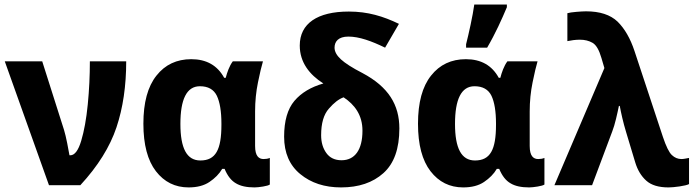

<svg xmlns="http://www.w3.org/2000/svg" viewBox="-20 -816 3063 846"><path d="M195.8 0H334C411.6 -84 464.4 -168.9 493.2 -254.9C522 -340.8 536.1 -438 536.1 -545.9H376C376 -482.9 373 -419.4 366.7 -355.5C360.4 -291.5 350.6 -238.3 337.9 -195.8C325.2 -153.3 309.1 -131.8 290 -131.8H286.1C283.7 -145 280.3 -163.1 275.9 -186C271.5 -209 266.6 -228 262.2 -243.2L166 -545.9H1Z M862.8 -108.9C802.7 -108.9 774.9 -163.1 774.9 -270C774.9 -377.9 802.2 -436 860.8 -436C897 -436 921.9 -421.9 935.5 -394C948.7 -366.2 955.6 -325.2 955.6 -272V-266.1C955.6 -156.7 930.7 -108.9 862.8 -108.9ZM811 9.8C848.1 9.8 878.9 2 902.8 -14.2C926.8 -30.3 945.8 -49.3 959 -71.8H969.7C982.4 -41 999 -20 1019.5 -8.3C1039.6 3.9 1066.9 9.8 1101.6 9.8C1111.8 9.8 1124 8.3 1139.2 5.9C1154.3 3.4 1164.1 0.5 1168.9 -2.9V-120.1C1160.6 -116.7 1151.9 -115.2 1141.6 -115.2C1120.6 -115.2 1104 -127.9 1104 -172.9V-325.2C1104 -369.6 1108.4 -412.6 1116.7 -453.1C1125 -493.7 1132.3 -524.9 1138.7 -545.9H1005.9C990.7 -525.9 980.5 -496.1 974.6 -473.1H967.8C938 -527.8 889.6 -555.2 822.8 -555.2C758.8 -555.2 707.5 -531.2 669.4 -482.9C630.9 -434.6 611.8 -363.8 611.8 -271C611.8 -178.7 630.4 -108.9 667 -61.5C703.6 -14.2 751.5 9.8 811 9.8Z M1517.1 -765.1C1378.4 -765.1 1300.8 -712.4 1300.8 -615.2C1300.8 -541.5 1343.8 -486.8 1404.8 -448.2C1350.1 -432.6 1307.6 -407.2 1277.3 -371.6C1247.1 -335.9 1231.9 -283.2 1231.9 -213.9C1231.9 -142.6 1255.9 -87.4 1303.2 -48.8C1350.6 -9.8 1410.2 9.8 1482.9 9.8C1560.5 9.8 1622.6 -11.2 1669.4 -53.2C1716.3 -95.2 1739.7 -160.6 1739.7 -250C1739.7 -354 1691.9 -433.1 1577.1 -494.1C1532.2 -517.1 1500.5 -537.6 1481.9 -554.7C1463.4 -571.8 1454.1 -588.9 1454.1 -606C1454.1 -632.8 1470.7 -654.8 1515.1 -654.8C1562.5 -654.8 1616.7 -635.3 1676.8 -606L1737.8 -710.9C1668.9 -744.1 1601.1 -765.1 1517.1 -765.1ZM1494.1 -387.2C1543 -354.5 1577.1 -309.1 1577.1 -240.2C1577.1 -155.8 1543.5 -109.9 1484.9 -109.9C1455.6 -109.9 1433.1 -120.6 1418 -141.6C1402.8 -162.6 1395 -188.5 1395 -220.2C1395 -272.5 1406.2 -311.5 1429.2 -337.4C1451.7 -363.3 1473.1 -379.9 1494.1 -387.2Z M2072.8 -108.9C2012.7 -108.9 1984.9 -163.1 1984.9 -270C1984.9 -377.9 2012.2 -436 2070.8 -436C2106.9 -436 2131.8 -421.9 2145.5 -394C2158.7 -366.2 2165.5 -325.2 2165.5 -272V-266.1C2165.5 -156.7 2140.6 -108.9 2072.8 -108.9ZM2021 9.8C2058.1 9.8 2088.9 2 2112.8 -14.2C2136.7 -30.3 2155.8 -49.3 2168.9 -71.8H2179.7C2192.4 -41 2209 -20 2229.5 -8.3C2249.5 3.9 2276.9 9.8 2311.5 9.8C2321.8 9.8 2334 8.3 2349.1 5.9C2364.3 3.4 2374 0.5 2378.9 -2.9V-120.1C2370.6 -116.7 2361.8 -115.2 2351.6 -115.2C2330.6 -115.2 2314 -127.9 2314 -172.9V-325.2C2314 -369.6 2318.4 -412.6 2326.7 -453.1C2335 -493.7 2342.3 -524.9 2348.6 -545.9H2215.8C2200.7 -525.9 2190.4 -496.1 2184.6 -473.1H2177.7C2147.9 -527.8 2099.6 -555.2 2032.7 -555.2C1968.8 -555.2 1917.5 -531.2 1879.4 -482.9C1840.8 -434.6 1821.8 -363.8 1821.8 -271C1821.8 -178.7 1840.3 -108.9 1877 -61.5C1913.6 -14.2 1961.4 9.8 2021 9.8ZM2126.5 -606C2163.1 -668.5 2191.4 -731.9 2213.4 -784.2V-795.9H2069.8C2063 -746.1 2045.4 -667 2033.7 -621.1V-606Z M2588.9 0 2677.7 -236.8C2689.5 -266.1 2700.2 -316.4 2707 -349.1H2710.9C2716.3 -319.8 2725.6 -276.9 2738.8 -233.9L2778.8 -101.1C2789.1 -66.9 2805.2 -40 2827.6 -20C2849.6 0 2882.3 9.8 2925.8 9.8C2938 9.8 2954.1 8.3 2974.6 5.4C2994.6 2.4 3008.8 -1 3016.1 -4.9V-120.1C3002.4 -117.7 2992.2 -115.2 2982.9 -115.2C2966.8 -115.2 2952.6 -121.1 2940.4 -132.8C2928.2 -144 2915 -170.9 2900.9 -212.9L2775.9 -590.8C2757.3 -647 2732.4 -689.9 2701.2 -720.7C2669.4 -751 2623 -766.1 2562 -766.1C2550.8 -766.1 2536.1 -765.1 2519 -763.7C2501.5 -762.2 2488.3 -760.3 2480 -757.8V-634.8C2495.6 -638.2 2516.6 -641.1 2534.7 -641.1C2556.2 -641.1 2574.7 -636.7 2590.8 -627.4C2606.9 -618.2 2619.6 -596.2 2629.9 -561L2643.1 -516.1L2422.9 0Z"/></svg>

Font: Avrile Sans
Style: Bold
Weight: 700
Designer: Monotype Design Team, Google (font), Stefan Peev (BGR Cyrillic), Cristiano Sobral (main changes)
Foundry: The Avrile Sans Project Authors
Version: Version 3.110